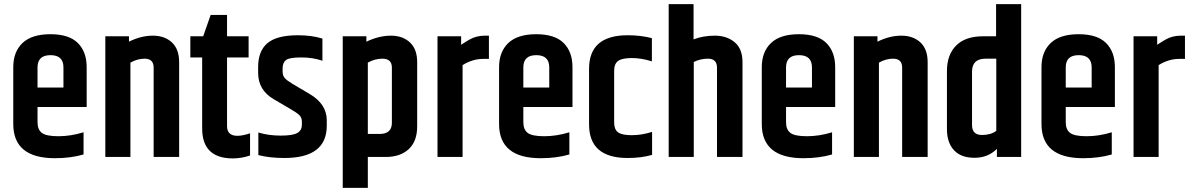

<svg xmlns="http://www.w3.org/2000/svg" viewBox="-20 -757 5740 926"><path d="M44 -159V-433Q44 -507 88.5 -549.5Q133 -592 223 -592Q313 -592 355.5 -549.5Q398 -507 398 -433V-241H161V-168Q161 -132 182 -116Q203 -100 262 -100Q321 -100 383 -119V-12Q321 6 245 6Q44 6 44 -159ZM161 -335H286V-432Q286 -491 223.5 -491Q161 -491 161 -432Z M602 -556Q660 -585 717 -585Q774 -585 809 -552.5Q844 -520 844 -457V0H721V-431Q721 -474 677 -474Q643 -474 609 -455V0H488V-582H602Z M1075 -685V-582H1179V-480H1075V-149Q1075 -102 1125 -102Q1150 -102 1186 -114V-7Q1144 7 1103 7Q955 7 955 -138V-480H898V-582H960L996 -685Z M1225 -434Q1225 -511 1270 -549Q1315 -587 1417 -587Q1483 -587 1535 -571V-464Q1489 -480 1432.5 -480Q1376 -480 1359.5 -467.5Q1343 -455 1343 -427V-413Q1343 -393 1352.5 -381.5Q1362 -370 1390 -353L1473 -304Q1556 -255 1556 -177V-151Q1556 5 1352 5Q1280 5 1226 -9V-118Q1275 -103 1334 -103Q1393 -103 1414.5 -116Q1436 -129 1436 -155V-169Q1436 -189 1424.5 -201Q1413 -213 1376 -234L1301 -278Q1225 -322 1225 -405Z M1870 -431Q1870 -474 1824 -474Q1788 -474 1754 -455V-111H1811Q1870 -111 1870 -165ZM1747 -556Q1808 -585 1865 -585Q1922 -585 1957 -552.5Q1992 -520 1992 -457V-148Q1992 -75 1951 -37.5Q1910 0 1841 0H1754V149H1633V-582H1747Z M2318 -585H2338V-473H2311Q2259 -473 2211 -443V0H2090V-582H2204V-541Q2233 -560 2244 -566Q2277 -585 2318 -585Z M2387 -159V-433Q2387 -507 2431.5 -549.5Q2476 -592 2566 -592Q2656 -592 2698.5 -549.5Q2741 -507 2741 -433V-241H2504V-168Q2504 -132 2525 -116Q2546 -100 2605 -100Q2664 -100 2726 -119V-12Q2664 6 2588 6Q2387 6 2387 -159ZM2504 -335H2629V-432Q2629 -491 2566.5 -491Q2504 -491 2504 -432Z M2821 -425Q2821 -587 3007 -587Q3071 -587 3124 -573V-461Q3074 -477 3027 -477Q2980 -477 2961 -463Q2942 -449 2942 -416V-166Q2942 -133 2960.5 -119Q2979 -105 3027 -105Q3075 -105 3125 -121V-10Q3073 5 3007 5Q2821 5 2821 -157Z M3205 -737H3325V-567Q3371 -585 3428 -585Q3485 -585 3523 -553.5Q3561 -522 3561 -457V0H3438V-431Q3438 -474 3394 -474Q3358 -474 3326 -458V0H3205Z M3654 -159V-433Q3654 -507 3698.5 -549.5Q3743 -592 3833 -592Q3923 -592 3965.5 -549.5Q4008 -507 4008 -433V-241H3771V-168Q3771 -132 3792 -116Q3813 -100 3872 -100Q3931 -100 3993 -119V-12Q3931 6 3855 6Q3654 6 3654 -159ZM3771 -335H3896V-432Q3896 -491 3833.5 -491Q3771 -491 3771 -432Z M4212 -556Q4270 -585 4327 -585Q4384 -585 4419 -552.5Q4454 -520 4454 -457V0H4331V-431Q4331 -474 4287 -474Q4253 -474 4219 -455V0H4098V-582H4212Z M4785 -474H4733Q4668 -474 4668 -411V-154Q4668 -106 4716 -106Q4759 -106 4785 -126ZM4784 -737H4905V0H4788V-39Q4745 4 4680 4Q4615 4 4581 -32.5Q4547 -69 4547 -135V-414Q4547 -493 4591.5 -537.5Q4636 -582 4721 -582H4784Z M5003 -159V-433Q5003 -507 5047.5 -549.5Q5092 -592 5182 -592Q5272 -592 5314.5 -549.5Q5357 -507 5357 -433V-241H5120V-168Q5120 -132 5141 -116Q5162 -100 5221 -100Q5280 -100 5342 -119V-12Q5280 6 5204 6Q5003 6 5003 -159ZM5120 -335H5245V-432Q5245 -491 5182.5 -491Q5120 -491 5120 -432Z M5675 -585H5695V-473H5668Q5616 -473 5568 -443V0H5447V-582H5561V-541Q5590 -560 5601 -566Q5634 -585 5675 -585Z"/></svg>

Font: Khand SemiBold
Style: Regular
Weight: 600
Designer: Devanagari: Sanchit Sawaria, Jyotish Sonowal; Latin: Satya Rajpurohit
Foundry: Indian Type Foundry
Version: Version 1.101;PS 1.0;hotconv 1.0.78;makeotf.lib2.5.61930; tt